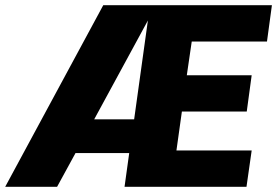

<svg xmlns="http://www.w3.org/2000/svg" viewBox="-20 -720 1068 740"><path d="M1009 -560H719L700 -430H950L931 -290H681L660 -140H950L930 0H460L478 -130H271L200 0H0L378 -700H1028ZM550 -641 343 -260H497Z"/></svg>

Font: Fivo Sans Modern Heavy
Style: Regular
Weight: 900
Designer: Alexander Slobzheninov
Foundry: Alexander Slobzheninov
Version: 1.0